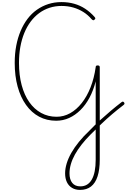

<svg xmlns="http://www.w3.org/2000/svg" viewBox="-20 -1168 1213 1840"><path d="M747 652Q703 652 670.5 632.5Q638 613 621 577.5Q604 542 604 493Q604 448 619 398.5Q634 349 663.5 297Q693 245 736.5 191.5Q780 138 837 84Q890 29 941 -17.5Q992 -64 1042.5 -106.5Q1093 -149 1145 -189Q1153 -195 1158.5 -194Q1164 -193 1170 -185Q1174 -178 1172.5 -172.5Q1171 -167 1163 -161Q1108 -119 1055.5 -74.5Q1003 -30 952 19Q901 68 848 121Q800 169 762 217.5Q724 266 698 313Q672 360 659 405.5Q646 451 646 493Q646 552 672.5 585Q699 618 750 618Q822 618 859.5 553Q897 488 897 362V-388Q875 -302 838 -232.5Q801 -163 751 -113.5Q701 -64 642.5 -37.5Q584 -11 518 -11Q428 -11 355 -50Q282 -89 229.5 -162.5Q177 -236 149 -338Q121 -440 121 -565Q121 -653 135.5 -729.5Q150 -806 177.5 -871Q205 -936 244 -987.5Q283 -1039 333.5 -1074.5Q384 -1110 443 -1129Q502 -1148 569 -1148Q634 -1148 691 -1132Q748 -1116 796.5 -1084Q845 -1052 886 -1006Q893 -998 893.5 -992Q894 -986 886 -980Q879 -973 873 -974Q867 -975 857 -985Q822 -1026 778 -1053.5Q734 -1081 682 -1096Q630 -1111 569 -1111Q509 -1111 455 -1093.5Q401 -1076 355.5 -1042.5Q310 -1009 274 -961Q238 -913 213 -852Q188 -791 175 -719Q162 -647 162 -565Q162 -448 187.5 -352.5Q213 -257 260.5 -189.5Q308 -122 374.5 -85.5Q441 -49 522 -49Q591 -49 652 -83Q713 -117 763 -180Q813 -243 847.5 -330.5Q882 -418 897 -524Q897 -533 901.5 -537Q906 -541 916 -541Q936 -541 936 -525V361Q936 457 915 522Q894 587 852 619.5Q810 652 747 652Z"/></svg>

Font: Playwrite CL Thin
Style: Regular
Weight: 100
Designer: Veronika Burian, José Scaglione
Foundry: TypeTogether
Version: Version 1.002